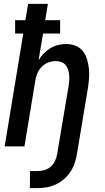

<svg xmlns="http://www.w3.org/2000/svg" viewBox="-20 -755 540 990"><path d="M134 215 135 127H175Q193 127 211 121.5Q229 116 243 103Q257 90 264.5 73Q272 56 275 38L334 -313Q336 -327 337 -342Q338 -357 336.5 -371Q335 -385 330.5 -398Q326 -411 317 -421Q308 -431 294.5 -435.5Q281 -440 267 -440Q248 -440 228.5 -432.5Q209 -425 194.5 -410Q180 -395 172.5 -376.5Q165 -358 162 -339L106 0H4L100 -582H58V-651H111L125 -735H227L213 -651H290V-582H202L179 -445Q190 -463 206 -479.5Q222 -496 240.5 -507Q259 -518 280 -523Q301 -528 321 -528Q347 -528 370 -519Q393 -510 407.5 -491Q422 -472 429 -448.5Q436 -425 438.5 -400.5Q441 -376 439 -350Q437 -324 433 -299L377 38Q373 62 365.5 85Q358 108 344 129.5Q330 151 310.5 168Q291 185 269 195.5Q247 206 222.5 210.5Q198 215 175 215Z"/></svg>

Font: Iosevka SS18 Semibold
Style: Italic
Weight: 600
Italic angle: -9°
Monospace: yes
Designer: Belleve Invis
Foundry: Belleve Invis
Version: Version 25.1.1; ttfautohint (v1.8.4)